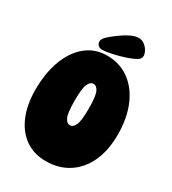

<svg xmlns="http://www.w3.org/2000/svg" viewBox="-206 -983 974 1086"><g transform="rotate(30 280.5 -440.5)"><path d="M266 -7Q190 -7 133.5 -46Q77 -85 46 -157.5Q15 -230 15 -329Q15 -439 46.5 -522Q78 -605 135.5 -651.5Q193 -698 271 -698Q354 -698 416 -653Q478 -608 512 -527.5Q546 -447 546 -340Q546 -237 511.5 -162.5Q477 -88 414 -47.5Q351 -7 266 -7ZM284 -251Q305 -251 317.5 -279Q330 -307 330 -386Q330 -466 317.5 -493.5Q305 -521 284 -521Q263 -521 250.5 -493.5Q238 -466 238 -386Q238 -307 250.5 -279Q263 -251 284 -251ZM192 -745Q192 -762 210.5 -779.5Q229 -797 258 -819Q293 -845 323 -859.5Q353 -874 375 -874Q398 -874 414.5 -861Q431 -848 440.5 -830.5Q450 -813 450 -799Q450 -778 426 -765.5Q402 -753 372 -743Q334 -730 292.5 -721Q251 -712 227 -712Q211 -712 201.5 -722Q192 -732 192 -745Z"/></g></svg>

Font: DynaPuff Condensed
Style: Bold
Weight: 700
Width: 3
Designer: Toshi Omagari, Jennifer Daniel
Foundry: Google Fonts
Version: Version 2.000; ttfautohint (v1.8.4.7-5d5b)